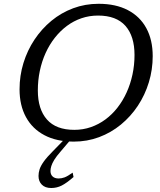

<svg xmlns="http://www.w3.org/2000/svg" viewBox="-20 -718 820 987"><path d="M174.5 -253Q174.5 -157 221.2 -103.8Q268 -50.5 362 -50.5Q407 -50.5 447.2 -64.5Q487.5 -78.5 522 -104Q556.5 -129.5 584 -164.8Q611.5 -200 631 -243Q650.5 -286 661 -334.8Q671.5 -383.5 671.5 -435.5Q671.5 -532 624.8 -585Q578 -638 484 -638Q439 -638 398.8 -624.2Q358.5 -610.5 324 -584.8Q289.5 -559 261.8 -523.8Q234 -488.5 214.5 -445.5Q195 -402.5 184.8 -354Q174.5 -305.5 174.5 -253ZM765 -429.5Q765 -360 745.2 -295Q725.5 -230 688.8 -174.5Q652 -119 601.5 -77.5Q551 -36 489.5 -13Q428 10 359 10Q271 10 208.8 -22.8Q146.5 -55.5 113.5 -116Q80.5 -176.5 80.5 -259Q80.5 -329 100.5 -394Q120.5 -459 157.2 -514.2Q194 -569.5 244.2 -611Q294.5 -652.5 356 -675.5Q417.5 -698.5 487 -698.5Q575 -698.5 637.2 -666Q699.5 -633.5 732.2 -573.2Q765 -513 765 -429.5ZM239.5 161Q239.5 179 250.5 189.2Q261.5 199.5 281.5 199.5Q296.5 199.5 312 193.8Q327.5 188 353.5 169.5L358 192Q322.5 223 297.2 235.8Q272 248.5 243.5 248.5Q212 248.5 195 231.2Q178 214 178 186.5Q178 170 183.5 152.5Q189 135 205 112.5Q221 90 251.5 59.5L330 -21H361L291.5 61Q270.5 85 259.2 103.2Q248 121.5 243.8 135.5Q239.5 149.5 239.5 161Z"/></svg>

Font: Newsreader 12pt
Style: Italic
Weight: 400
Italic angle: -17°
Version: Version 1.003